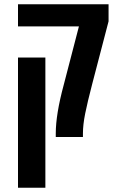

<svg xmlns="http://www.w3.org/2000/svg" viewBox="-20 -650 556 911"><path d="M373.5 -16.6V0H244.6V-16.6Q244.6 -107.4 282.2 -246.6L354.5 -524.9H65.4V-629.9H495.1V-548.8L417.5 -251.5Q395 -165 384.3 -111.8Q373.5 -58.6 373.5 -16.6ZM195.3 240.7H65.4V-377H195.3Z"/></svg>

Font: Open Sans Hebrew Condensed
Style: Bold
Weight: 700
Width: 3
Foundry: Ascender Corporation, Yanek Iontef
Version: Version 2.001;PS 002.001;hotconv 1.0.70;makeotf.lib2.5.58329